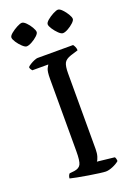

<svg xmlns="http://www.w3.org/2000/svg" viewBox="-170 -976 723 1039"><g transform="rotate(-20 191.5 -456.0)"><path d="M251 0Q242 0 215 -3.5Q188 -7 154.5 -12.5Q121 -18 92.5 -23.5Q64 -29 53 -32Q53 -40 56 -47Q59 -54 63 -58L91 -61Q119 -65 128.5 -83.5Q138 -102 138 -158V-574Q138 -618 146 -633.5Q154 -649 156 -651H64Q62 -655 58 -659Q54 -663 53 -673Q58 -679 70 -686.5Q82 -694 94.5 -699Q107 -704 113 -704H318Q322 -699 326.5 -689.5Q331 -680 331 -669L289 -656Q258 -646 249 -628Q240 -610 240 -569V-133Q240 -109 234.5 -91Q229 -73 223 -67L322 -56Q325 -54 327 -46.5Q329 -39 329 -32Q314 -19 291 -9.5Q268 0 251 0ZM289 -783Q279 -783 264.5 -797Q250 -811 238.5 -828.5Q227 -846 227 -856Q227 -866 242.5 -879Q258 -892 277 -902Q296 -912 306 -912Q316 -912 330 -897.5Q344 -883 354.5 -865.5Q365 -848 365 -838Q365 -829 351 -816Q337 -803 319 -793Q301 -783 289 -783ZM80 -783Q71 -783 56 -797Q41 -811 29.5 -828.5Q18 -846 18 -856Q18 -866 34 -879Q50 -892 69 -902Q88 -912 98 -912Q108 -912 122 -898Q136 -884 146.5 -866Q157 -848 157 -838Q157 -829 143 -816Q129 -803 110.5 -793Q92 -783 80 -783Z"/></g></svg>

Font: Texturina
Style: Regular
Weight: 400
Designer: Guillermo Torres Carreño
Foundry: Omnibus-Type
Version: Version 1.002; ttfautohint (v1.8.3)